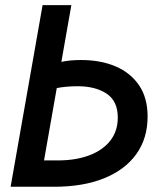

<svg xmlns="http://www.w3.org/2000/svg" viewBox="-20 -713 626 733"><path d="M186 0H22L57.1 -100.6H201.7Q269 -100.6 320.6 -119.9Q372.1 -139.2 400.9 -175.8Q429.7 -212.4 429.7 -264.2Q429.7 -327.1 386.7 -355.7Q343.8 -384.3 272.5 -383.8Q228 -383.3 192.9 -376Q157.7 -368.7 138.2 -361.8L156.7 -460.4Q178.7 -468.8 212.2 -476.3Q245.6 -483.9 289.6 -483.9Q364.3 -483.9 421.4 -459.5Q478.5 -435.1 511 -387.2Q543.5 -339.4 543.5 -268.1Q543.5 -184.6 500.5 -124.8Q457.5 -64.9 377.7 -32.5Q297.9 0 186 0ZM20.5 0 142.6 -693.4H252.4L130.4 0Z"/></svg>

Font: Cascadia Mono Medium
Style: Italic
Weight: 500
Italic angle: -10°
Monospace: yes
Designer: Aaron Bell
Foundry: Saja Typeworks
Version: Version 2407.024